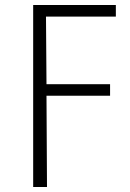

<svg xmlns="http://www.w3.org/2000/svg" viewBox="-20 -547 517 764"><path d="M112 -527H441V-481H163L165 -212H418V-166H165L167 197H112Z"/></svg>

Font: Nebula Sans Light
Style: Regular
Weight: 300
Designer: Paul D. Hunt for Adobe (as Source Sans)
Foundry: Nebula Entertainment & Broadcasting LLC
Version: Version 1.010